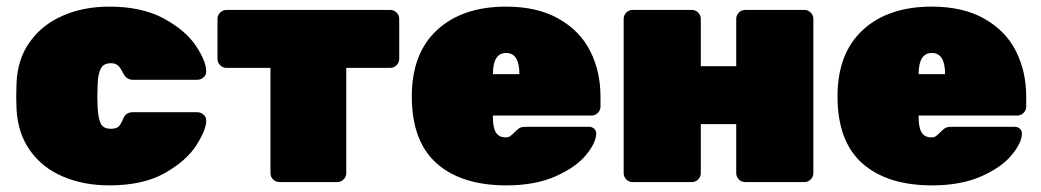

<svg xmlns="http://www.w3.org/2000/svg" viewBox="-20 -550 3145 580"><path d="M315 -161Q331 -161 338 -167.5Q345 -174 352 -191Q360 -211 381 -211H576Q587 -211 595 -203.5Q603 -196 603 -186Q603 -158 573 -111Q543 -64 477.5 -27Q412 10 310 10Q233 10 170.5 -16.5Q108 -43 71 -95Q34 -147 30 -219L29 -259L30 -300Q33 -372 70.5 -424Q108 -476 170.5 -503Q233 -530 310 -530Q408 -530 474 -494.5Q540 -459 571.5 -412Q603 -365 603 -334Q603 -324 595 -316.5Q587 -309 576 -309H381Q362 -309 352 -329Q344 -345 336.5 -352Q329 -359 315 -359Q293 -359 284.5 -343Q276 -327 275 -295L274 -256L275 -224Q277 -190 285 -175.5Q293 -161 315 -161Z M1186 -493V-372Q1186 -361 1178 -353Q1170 -345 1159 -345H1026V-27Q1026 -16 1018 -8Q1010 0 999 0H824Q813 0 805 -8Q797 -16 797 -27V-345H664Q653 -345 645 -353Q637 -361 637 -372V-493Q637 -504 645 -512Q653 -520 664 -520H1159Q1170 -520 1178 -512Q1186 -504 1186 -493Z M1469 -196Q1469 -165 1478 -150Q1487 -135 1508 -135Q1516 -135 1521 -138.5Q1526 -142 1537 -153Q1546 -162 1552 -164.5Q1558 -167 1570 -167H1759Q1768 -167 1774.5 -161.5Q1781 -156 1781 -147Q1781 -119 1750 -81.5Q1719 -44 1657.5 -17Q1596 10 1510 10Q1374 10 1299 -56.5Q1224 -123 1224 -259Q1224 -389 1300.5 -459.5Q1377 -530 1509 -530Q1603 -530 1667.5 -493.5Q1732 -457 1763 -395.5Q1794 -334 1794 -258V-228Q1794 -217 1786 -209Q1778 -201 1767 -201H1469ZM1549 -326Q1549 -390 1509 -390Q1469 -390 1469 -326Z M2204 -27V-175H2097V-27Q2097 -16 2089 -8Q2081 0 2070 0H1891Q1880 0 1872 -8Q1864 -16 1864 -27V-493Q1864 -504 1872 -512Q1880 -520 1891 -520H2070Q2081 -520 2089 -512Q2097 -504 2097 -493V-350H2204V-493Q2204 -504 2212 -512Q2220 -520 2231 -520H2410Q2421 -520 2429 -512Q2437 -504 2437 -493V-27Q2437 -16 2429 -8Q2421 0 2410 0H2231Q2220 0 2212 -8Q2204 -16 2204 -27Z M2755 -196Q2755 -165 2764 -150Q2773 -135 2794 -135Q2802 -135 2807 -138.5Q2812 -142 2823 -153Q2832 -162 2838 -164.5Q2844 -167 2856 -167H3045Q3054 -167 3060.5 -161.5Q3067 -156 3067 -147Q3067 -119 3036 -81.5Q3005 -44 2943.5 -17Q2882 10 2796 10Q2660 10 2585 -56.5Q2510 -123 2510 -259Q2510 -389 2586.5 -459.5Q2663 -530 2795 -530Q2889 -530 2953.5 -493.5Q3018 -457 3049 -395.5Q3080 -334 3080 -258V-228Q3080 -217 3072 -209Q3064 -201 3053 -201H2755ZM2835 -326Q2835 -390 2795 -390Q2755 -390 2755 -326Z"/></svg>

Font: Rubik
Style: Regular
Weight: 900
Designer: Hubert & Fischer
Foundry: Hubert & Fischer
Version: Version 1.100